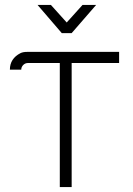

<svg xmlns="http://www.w3.org/2000/svg" viewBox="-20 -757 540 777"><path d="M270 -623H230L132 -737H186L250 -666L314 -737H369ZM93 -502Q82 -502 74 -494Q66 -486 66 -475H20Q20 -520 63 -542Q73 -547 90 -547H462V-502H270V0H222V-502Z"/></svg>

Font: Bhavuka
Style: Regular
Weight: 400
Version: 2.94.0; ttfautohint (v1.2) -l 7 -r 28 -G 50 -x 13 -D deva -f